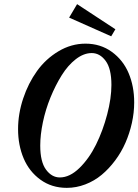

<svg xmlns="http://www.w3.org/2000/svg" viewBox="-20 -885 662 918"><path d="M511.7 -711.4 310.5 -800.8 348.6 -865.2 531.7 -745.1ZM299.3 13.2Q227.1 13.2 173.3 -25.9Q119.6 -64.9 93 -127.9Q66.4 -190.9 66.4 -267.6Q66.4 -340.8 90.8 -414.1Q115.2 -487.3 157 -545.4Q198.7 -603.5 259.8 -639.9Q320.8 -676.3 388.7 -676.3Q460.4 -676.3 514.4 -637.2Q568.4 -598.1 595 -535.2Q621.6 -472.2 621.6 -395.5Q621.6 -346.7 610.6 -297.1Q599.6 -247.6 579.8 -202.4Q560.1 -157.2 530.5 -117.7Q501 -78.1 466.1 -49.1Q431.2 -20 387.9 -3.4Q344.7 13.2 299.3 13.2ZM266.1 -36.6Q313.5 -36.6 359.9 -81.8Q406.2 -127 439.2 -193.8Q472.2 -260.7 492.4 -337.9Q512.7 -415 512.7 -479Q512.7 -556.6 485.1 -594Q457.5 -631.3 418.5 -631.3Q380.4 -631.3 342.5 -602.1Q304.7 -572.8 274.9 -524.9Q245.1 -477.1 221.4 -419.2Q197.8 -361.3 185.1 -300.8Q172.4 -240.2 172.4 -189Q172.4 -111.3 200 -74Q227.5 -36.6 266.1 -36.6Z"/></svg>

Font: Elstob 6pt SemiBold
Style: Italic
Weight: 600
Italic angle: -20°
Designer: Peter S. Baker
Version: Version 1.015